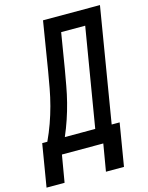

<svg xmlns="http://www.w3.org/2000/svg" viewBox="-181 -816 811 1049"><g transform="rotate(-15 224.5 -291.0)"><path d="M51 153H-51L-11 -88H18Q39 -133 55.5 -179Q72 -225 84.5 -272Q97 -319 105.5 -365.5Q114 -412 122 -459L167 -735H489L382 -88H427L387 153H285L311 0H77ZM289 -88 382 -647H246L213 -446Q205 -401 197 -356Q189 -311 177.5 -266Q166 -221 151 -176.5Q136 -132 117 -88Z"/></g></svg>

Font: Iosevka Term Curly SmBd Obl
Style: Regular
Weight: 600
Italic angle: -9°
Designer: Belleve Invis
Foundry: Belleve Invis
Version: Version 32.3.0